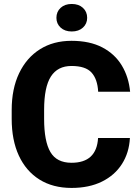

<svg xmlns="http://www.w3.org/2000/svg" viewBox="-20 -924 695 954"><path d="M467.3 -238.3H625.5Q621.6 -165 585.9 -109.1Q550.3 -53.2 486.6 -21.7Q422.9 9.8 335.4 9.8Q242.7 9.8 176 -32Q109.4 -73.7 73.7 -150.6Q38.1 -227.5 38.1 -333.5V-377Q38.1 -482.9 75 -560.1Q111.8 -637.2 178.5 -679.2Q245.1 -721.2 335 -721.2Q425.8 -721.2 488.3 -688.5Q550.8 -655.8 585.2 -598.6Q619.6 -541.5 626.5 -468.3H467.8Q464.4 -530.8 434.8 -563.5Q405.3 -596.2 335 -596.2Q266.6 -596.2 232.9 -543.9Q199.2 -491.7 199.2 -377.9V-333.5Q199.2 -221.7 230.5 -168.5Q261.7 -115.2 335.4 -115.2Q460 -115.2 467.3 -238.3ZM260.3 -835.4Q260.3 -865.7 281.2 -885Q302.2 -904.3 336.4 -904.3Q371.1 -904.3 392.1 -885Q413.1 -865.7 413.1 -835.4Q413.1 -806.2 392.1 -786.9Q371.1 -767.6 336.4 -767.6Q302.2 -767.6 281.2 -786.9Q260.3 -806.2 260.3 -835.4Z"/></svg>

Font: Vazirmatn RD FD ExtraBold
Style: Regular
Weight: 800
Designer: Saber Rastikerdar
Foundry: Saber Rastikerdar
Version: Version 33.003